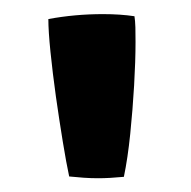

<svg xmlns="http://www.w3.org/2000/svg" viewBox="-20 -750 271 272"><path d="M172 -690.5Q172 -663.5 170 -629Q168 -594.5 164.5 -560.2Q161 -526 155.5 -499.5Q135 -497.5 119 -497.5Q109 -497.5 98.8 -498.2Q88.5 -499 78 -500Q74 -518.5 69 -549Q64 -579.5 59.2 -613.2Q54.5 -647 51.5 -676.5Q48.5 -706 48.5 -723Q86 -730 126 -730Q150.5 -730 170.5 -727Q171.5 -720.5 171.8 -711.2Q172 -702 172 -690.5Z"/></svg>

Font: Grandstander SemiBold
Style: Regular
Weight: 600
Designer: Tyler Finck
Foundry: Etcetera Type Co
Version: Version 1.200; ttfautohint (v1.8.3)